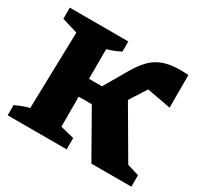

<svg xmlns="http://www.w3.org/2000/svg" viewBox="-142 -839 1053 1015"><g transform="rotate(30 385.0 -332.0)"><path d="M15 0V-62Q55 -82 99 -93L111 -560L15 -589V-657H372V-595Q336 -576 291 -563V-382H370L451 -521Q478 -568 508.5 -600Q539 -632 581.5 -648Q624 -664 686 -664Q709 -664 736 -662V-463L590 -490Q583 -479 574 -465L525 -388L698 -92L770 -70V0H526L371 -273H291V-90L375 -69V0Z"/></g></svg>

Font: Piazzolla ExtraBold
Style: Regular
Weight: 800
Designer: Juan Pablo del Peral
Foundry: Huerta Tipografica
Version: Version 1.330